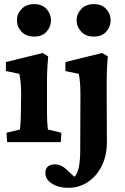

<svg xmlns="http://www.w3.org/2000/svg" viewBox="-20 -693 611 936"><path d="M14.6 0 11.7 -45.9 77.1 -61.5Q78.1 -65.4 79.1 -79.6Q80.1 -93.8 81.1 -114.3Q82 -134.8 82 -159.2L83 -232.4Q83 -261.7 81.1 -285.2Q79.1 -308.6 74.2 -333L8.8 -346.7V-390.6L188.5 -434.6L214.8 -418Q211.9 -386.7 210.4 -355Q209 -323.2 209 -283.2V-160.2Q209 -127.9 210.4 -98.6Q211.9 -69.3 213.9 -61.5L279.3 -45.9L276.4 0ZM146.5 -514.6Q107.4 -514.6 85 -538.6Q62.5 -562.5 62.5 -593.8Q62.5 -625 85 -648.9Q107.4 -672.9 146.5 -672.9Q185.5 -672.9 207 -648.9Q228.5 -625 228.5 -593.8Q228.5 -562.5 207 -538.6Q185.5 -514.6 146.5 -514.6ZM313.5 222.7Q265.6 222.7 233.4 202.1Q201.2 181.6 201.2 150.4Q201.2 128.9 213.4 118.7Q225.6 108.4 246.1 108.4Q263.7 108.4 276.9 114.3Q290 120.1 303.7 132.8L359.4 184.6L316.4 178.7Q332 178.7 344.2 167Q356.4 155.3 363.8 124Q371.1 92.8 371.1 35.2L372.1 -232.4Q372.1 -266.6 370.1 -289.1Q368.2 -311.5 364.3 -333L298.8 -346.7V-390.6L477.5 -434.6L505.9 -418Q502.9 -389.6 501.5 -356.9Q500 -324.2 500 -273.4L501 -1Q501 66.4 475.6 116.7Q450.2 167 407.7 194.8Q365.2 222.7 313.5 222.7ZM437.5 -514.6Q398.4 -514.6 376 -538.6Q353.5 -562.5 353.5 -593.8Q353.5 -625 376 -648.9Q398.4 -672.9 437.5 -672.9Q476.6 -672.9 498 -648.9Q519.5 -625 519.5 -593.8Q519.5 -562.5 498 -538.6Q476.6 -514.6 437.5 -514.6Z"/></svg>

Font: Crimson Pro
Style: Bold
Weight: 700
Designer: Jacques Le Bailly
Foundry: Baron von Fonthausen
Version: Version 1.003